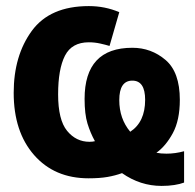

<svg xmlns="http://www.w3.org/2000/svg" viewBox="-20 -576 640 631"><path d="M585 24V-79Q556 -71 527 -71Q508 -71 494 -74Q525 -96 548 -138.5Q571 -181 571 -248Q571 -339 524 -379Q477 -419 415 -419Q258 -419 258 -251Q258 -201 267.5 -170Q277 -139 292 -112Q284 -110 274 -110Q230 -110 200.5 -146Q171 -182 171 -266Q171 -349 193.5 -393Q216 -437 272 -437Q291 -437 309 -433Q327 -429 340 -425L372 -536Q325 -556 272 -556Q144 -556 84.5 -474.5Q25 -393 25 -271Q25 -143 92 -66.5Q159 10 271 10Q308 10 333.5 5.5Q359 1 381 -7Q441 35 511 35Q534 35 553 32Q572 29 585 24ZM372 -247Q372 -311 415 -311Q457 -311 457 -248Q457 -175 408 -143Q372 -186 372 -247Z"/></svg>

Font: Noto Sans Mono UI
Style: Bold
Weight: 700
Designer: Monotype Design team
Foundry: Monotype Imaging Inc.
Version: 1.000